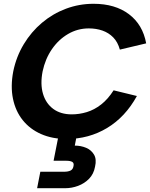

<svg xmlns="http://www.w3.org/2000/svg" viewBox="-20 -727 792 1014"><path d="M50 -350Q66 -428 105.5 -493.5Q145 -559 202 -607Q259 -655 328.5 -681Q398 -707 474 -707Q588 -707 661 -652Q734 -597 752 -498L613 -465Q602 -505 578 -529.5Q554 -554 521 -565.5Q488 -577 449 -577Q390 -577 339.5 -547.5Q289 -518 254 -467Q219 -416 205 -350Q192 -283 207 -232Q222 -181 261 -152Q300 -123 359 -123Q399 -123 438.5 -135Q478 -147 514 -175Q550 -203 580 -250L703 -220Q642 -109 545.5 -51Q449 7 332 7Q256 7 197 -19Q138 -45 100 -92.5Q62 -140 48.5 -205.5Q35 -271 50 -350ZM375 42Q407 42 434.5 53.5Q462 65 476.5 89.5Q491 114 482 153Q475 192 450.5 217Q426 242 392.5 254.5Q359 267 324 267H176L193 180H319Q339 180 352 174Q365 168 368 151Q372 134 361.5 128Q351 122 330 122H263L288 -5H384Z"/></svg>

Font: Albert Sans ExtraBold
Style: Italic
Weight: 800
Italic angle: -11.25°
Designer: Andreas Rasmussen
Foundry: a.Foundry
Version: Version 1.025